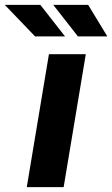

<svg xmlns="http://www.w3.org/2000/svg" viewBox="-95 -768 461 788"><path d="M171.9 -618.6H49L-75.3 -747.9H70.7ZM345.5 -618.6H224.8L123.6 -747.9H267ZM166.2 0H14.9L105.8 -545.5H257.1Z"/></svg>

Font: Linik Sans
Style: Bold Italic
Weight: 700
Italic angle: 9°
Designer: Fonts by Rasmus Andersson / Changes by Cristiano Sobral with parts from Marc Monis
Foundry: rsms
Version: Version 3.020; ttfautohint (v1.6)